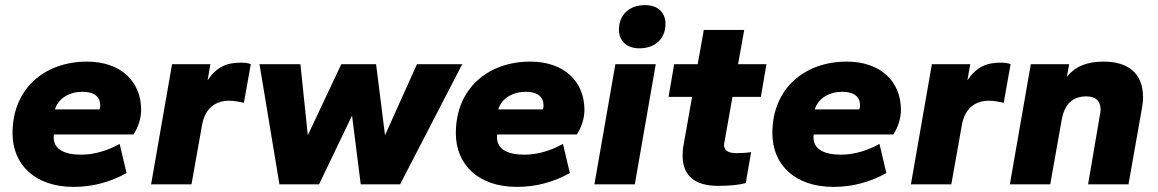

<svg xmlns="http://www.w3.org/2000/svg" viewBox="-20 -721 4529 751"><path d="M268 10C344 10 411 -9 475 -44L448 -158C403 -133 350 -116 298 -116C233 -116 190 -136 190 -184C190 -189 190 -192 191 -195H502C521 -223 532 -259 532 -291C532 -403 452 -480 320 -480C156 -480 29 -376 29 -200C29 -77 117 10 268 10ZM303 -362C350 -362 372 -341 372 -309C372 -302 371 -297 369 -293H195C208 -337 252 -362 303 -362Z M729 0 770 -230C781 -298 824 -327 875 -327C896 -327 915 -323 934 -319L961 -470C952 -474 939 -476 923 -476C867 -476 828 -460 792 -407L803 -470H653L571 0Z M1545 0 1788 -470H1611L1486 -192L1451 -470H1315L1184 -192L1155 -470H995L1073 0H1228L1357 -269L1391 0Z M2002 10C2078 10 2145 -9 2209 -44L2182 -158C2137 -133 2084 -116 2032 -116C1967 -116 1924 -136 1924 -184C1924 -189 1924 -192 1925 -195H2236C2255 -223 2266 -259 2266 -291C2266 -403 2186 -480 2054 -480C1890 -480 1763 -376 1763 -200C1763 -77 1851 10 2002 10ZM2037 -362C2084 -362 2106 -341 2106 -309C2106 -302 2105 -297 2103 -293H1929C1942 -337 1986 -362 2037 -362Z M2463 0 2545 -470H2387L2305 0ZM2481 -532C2542 -532 2583 -569 2583 -628C2583 -671 2554 -701 2503 -701C2442 -701 2401 -664 2401 -605C2401 -562 2430 -532 2481 -532Z M2789 6C2836 6 2872 2 2897 -5L2918 -126C2902 -123 2876 -122 2859 -122C2828 -122 2812 -133 2812 -154C2812 -159 2813 -163 2814 -167L2845 -342H2956L2978 -470H2867L2891 -604H2733L2709 -470H2617L2595 -342H2687L2654 -155C2651 -142 2650 -127 2650 -112C2650 -32 2700 6 2789 6Z M3240 10C3316 10 3383 -9 3447 -44L3420 -158C3375 -133 3322 -116 3270 -116C3205 -116 3162 -136 3162 -184C3162 -189 3162 -192 3163 -195H3474C3493 -223 3504 -259 3504 -291C3504 -403 3424 -480 3292 -480C3128 -480 3001 -376 3001 -200C3001 -77 3089 10 3240 10ZM3275 -362C3322 -362 3344 -341 3344 -309C3344 -302 3343 -297 3341 -293H3167C3180 -337 3224 -362 3275 -362Z M3701 0 3742 -230C3753 -298 3796 -327 3847 -327C3868 -327 3887 -323 3906 -319L3933 -470C3924 -474 3911 -476 3895 -476C3839 -476 3800 -460 3764 -407L3775 -470H3625L3543 0Z M4394 0 4446 -294C4449 -311 4451 -325 4451 -340C4451 -435 4392 -480 4297 -480C4229 -480 4185 -460 4153 -421L4162 -470H4012L3930 0H4088L4132 -248C4143 -315 4176 -344 4229 -344C4266 -344 4285 -326 4285 -291C4285 -284 4283 -277 4282 -270L4236 0Z"/></svg>

Font: Celebes ExtraBold
Style: Italic
Weight: 800
Italic angle: -10°
Designer: Anugrah Pasau
Foundry: Lafontype
Version: Version 1.000